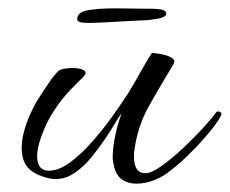

<svg xmlns="http://www.w3.org/2000/svg" viewBox="-20 -430 551 460"><path d="M307 10Q289 10 275 2Q261 -6 254 -28Q253 -33 251.5 -39.5Q250 -46 250 -53Q250 -77 256.5 -107Q263 -137 271 -157Q267 -154 257 -137Q247 -120 232 -97.5Q217 -75 198.5 -52.5Q180 -30 158.5 -15.5Q137 -1 113 -1Q97 -1 74.5 -10Q52 -19 42 -35Q32 -51 32 -75Q32 -104 45 -138.5Q58 -173 78 -203Q85 -213 94 -227Q103 -241 112 -251.5Q121 -262 125 -263Q137 -267 153 -267Q170 -267 178 -263Q185 -260 185 -256Q185 -251 177 -243Q166 -233 147 -213Q128 -193 109.5 -165Q91 -137 79 -103Q69 -76 69 -56Q69 -21 97 -21Q121 -21 148 -41Q175 -61 200.5 -90Q226 -119 246.5 -147.5Q267 -176 278 -193Q288 -207 300.5 -229Q313 -251 325 -272Q337 -293 344 -303Q351 -303 365.5 -300.5Q380 -298 390.5 -292Q401 -286 396 -277Q390 -267 377.5 -246Q365 -225 352.5 -203.5Q340 -182 333 -169Q309 -123 302 -70Q301 -66 301 -62.5Q301 -59 301 -55Q301 -15 328 -15Q343 -15 368 -33Q393 -51 419.5 -76Q446 -101 467.5 -124.5Q489 -148 497 -160Q499 -163 503 -163Q507 -163 509.5 -160Q512 -157 509 -152Q500 -135 478.5 -109.5Q457 -84 431 -58.5Q405 -33 380 -15Q367 -5 347 2.5Q327 10 307 10ZM190 -375Q165 -375 165 -384Q165 -401 190.5 -405.5Q216 -410 255 -410Q275 -410 298.5 -409.5Q322 -409 345 -409Q356 -409 367 -407Q378 -405 378 -398Q379 -392 370 -388.5Q361 -385 351 -384Q341 -383 338 -382Q315 -381 287 -379.5Q259 -378 233 -376.5Q207 -375 190 -375Z"/></svg>

Font: Allura
Style: Regular
Weight: 400
Designer: Robert E. Leuschke
Foundry: Robert E. Leuschke
Version: Version 1.110